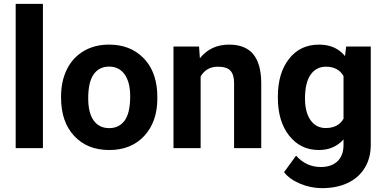

<svg xmlns="http://www.w3.org/2000/svg" viewBox="-20 -770 2001 998"><path d="M203.1 0H61.5V-750H203.1Z M297.4 -269Q297.4 -347.7 327.6 -409.2Q357.9 -470.7 414.8 -504.4Q471.7 -538.1 546.9 -538.1Q653.8 -538.1 721.4 -472.7Q789.1 -407.2 796.9 -294.9L797.9 -258.8Q797.9 -137.2 730 -63.7Q662.1 9.8 547.9 9.8Q433.6 9.8 365.5 -63.5Q297.4 -136.7 297.4 -262.7ZM438.5 -258.8Q438.5 -183.6 466.8 -143.8Q495.1 -104 547.9 -104Q599.1 -104 627.9 -143.3Q656.7 -182.6 656.7 -269Q656.7 -342.8 627.9 -383.3Q599.1 -423.8 546.9 -423.8Q495.1 -423.8 466.8 -383.5Q438.5 -343.3 438.5 -258.8Z M1014.6 -528.3 1019 -467.3Q1075.7 -538.1 1170.9 -538.1Q1254.9 -538.1 1295.9 -488.8Q1336.9 -439.5 1337.9 -341.3V0H1196.8V-337.9Q1196.8 -382.8 1177.2 -403.1Q1157.7 -423.3 1112.3 -423.3Q1052.7 -423.3 1022.9 -372.6V0H881.8V-528.3Z M1424.3 -268.1Q1424.3 -389.6 1482.2 -463.9Q1540 -538.1 1638.2 -538.1Q1725.1 -538.1 1773.4 -478.5L1779.3 -528.3H1907.2V-17.6Q1907.2 51.8 1875.7 103Q1844.2 154.3 1787.1 181.2Q1730 208 1653.3 208Q1595.2 208 1540 184.8Q1484.9 161.6 1456.5 125L1519 39.1Q1571.8 98.1 1647 98.1Q1703.1 98.1 1734.4 68.1Q1765.6 38.1 1765.6 -17.1V-45.4Q1716.8 9.8 1637.2 9.8Q1542 9.8 1483.2 -64.7Q1424.3 -139.2 1424.3 -262.2ZM1565.4 -257.8Q1565.4 -186 1594.2 -145.3Q1623 -104.5 1673.3 -104.5Q1737.8 -104.5 1765.6 -152.8V-375Q1737.3 -423.3 1674.3 -423.3Q1623.5 -423.3 1594.5 -381.8Q1565.4 -340.3 1565.4 -257.8Z"/></svg>

Font: Shabnam FD
Style: Bold
Weight: 700
Foundry: DejaVu fonts team - Redesigned by Saber Rastikerdar - Based on Vazir font
Version: Version 5.00;October 20, 2019;FontCreator 12.0.0.2547 64-bit